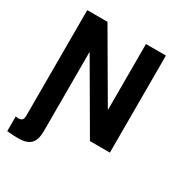

<svg xmlns="http://www.w3.org/2000/svg" viewBox="-214 -880 1176 1249"><g transform="rotate(30 374.0 -255.5)"><path d="M36.1 105Q59.6 105 68.4 95.7Q77.1 86.4 77.1 63V-729H229L518.1 -232.9V-729H668V0H518.1L226.1 -502V94.2Q226.1 160.2 197.3 189Q168.5 217.8 103 217.8Q71.3 217.8 20 212.9V101.1Q31.7 105 36.1 105Z"/></g></svg>

Font: Miedinger*
Style: Bold
Weight: 700
Version: Version 001.000